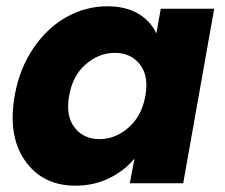

<svg xmlns="http://www.w3.org/2000/svg" viewBox="-20 -586 719 614"><path d="M26.9 -279.8Q42 -365.7 86.4 -431.4Q130.9 -497.1 192.6 -531.5Q254.4 -565.9 323.2 -565.9Q382.3 -565.9 422.4 -542Q462.4 -518.1 480 -479L494.1 -558.1H665L565.9 0H395L410.2 -79.1Q377.9 -40 329.1 -16.1Q280.3 7.8 221.2 7.8Q116.7 7.8 60.5 -71.5Q4.4 -150.9 26.9 -279.8ZM347.2 -417Q296.4 -417 254.2 -380.4Q211.9 -343.8 201.2 -279.8Q189.5 -215.8 218.3 -178.5Q247.1 -141.1 297.9 -141.1Q349.1 -141.1 391.1 -178Q433.1 -214.8 444.8 -278.8Q456.5 -342.8 427.5 -379.9Q398.4 -417 347.2 -417Z"/></svg>

Font: SVN-Poppins
Style: Bold Italic
Weight: 700
Italic angle: -10°
Designer: Ninad Kale (Devanagari), Jonny Pinhorn (Latin)
Foundry: Indian Type Foundry
Version: Version 3.002 2017